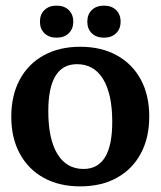

<svg xmlns="http://www.w3.org/2000/svg" viewBox="-20 -660 576 689"><path d="M267.7 8.8Q192.2 8.8 136.7 -22Q81.2 -52.7 50.9 -108.9Q20.5 -165 20.5 -241.2Q20.5 -317.9 50.9 -374.3Q81.2 -430.7 136.9 -461.4Q192.6 -492.2 268.1 -492.2Q343.5 -492.2 399.2 -461.4Q454.9 -430.7 485.3 -374.5Q515.6 -318.4 515.6 -242.2Q515.6 -165.5 485.3 -109.1Q455 -52.7 399.4 -22Q343.8 8.8 267.7 8.8ZM279.8 -53.7Q382.8 -53.7 382.8 -222.7Q382.8 -322.5 350.1 -376.1Q317.4 -429.7 256.3 -429.7Q153.3 -429.7 153.3 -260.7Q153.3 -161.1 186 -107.4Q218.8 -53.7 279.8 -53.7ZM183.1 -524.8Q155.9 -524.8 139.6 -540.5Q123.3 -556.2 123.3 -582.3Q123.3 -608.3 139.6 -624Q155.9 -639.8 183.1 -639.8Q210.4 -639.8 226.6 -624Q242.9 -608.3 242.9 -582.3Q242.9 -556.2 226.6 -540.5Q210.4 -524.8 183.1 -524.8ZM353 -524.8Q325.8 -524.8 309.5 -540.5Q293.3 -556.2 293.3 -582.3Q293.3 -608.3 309.5 -624Q325.8 -639.8 353 -639.8Q380.3 -639.8 396.5 -624Q412.8 -608.3 412.8 -582.3Q412.8 -556.2 396.5 -540.5Q380.3 -524.8 353 -524.8Z"/></svg>

Font: Markazi Text
Style: Regular
Weight: 400
Designer: Borna Izadpanah (Arabic designer), Fiona Ross (Arabic design director) and Florian Runge (Latin designer)
Foundry: Borna Izadpanah and Florian Runge
Version: Version 1.000